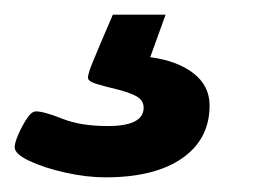

<svg xmlns="http://www.w3.org/2000/svg" viewBox="-66 -30 346 262"><path d="M78 212Q52 212 23 205.5Q-6 199 -26 189.5Q-46 180 -46 171Q-46 165 -41 153.5Q-36 142 -29.5 132Q-23 122 -17 122Q-6 122 19 132Q44 142 81 142Q130 142 130 117Q130 106 118.5 100.5Q107 95 92 91.5Q77 88 65.5 84.5Q54 81 54 76Q54 71 60 56Q66 41 88 -10H160L139 48Q176 53 198 70Q220 87 220 114Q220 160 182.5 186Q145 212 78 212Z"/></svg>

Font: Asap Semi Expanded Semi Expanded ExtraBold
Style: Italic
Weight: 800
Width: 6
Italic angle: -6°
Designer: Pablo Cosgaya
Foundry: Omnibus-Type
Version: Version 3.001; ttfautohint (v1.8.4.7-5d5b)